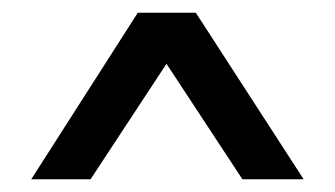

<svg xmlns="http://www.w3.org/2000/svg" viewBox="-20 -724 525 301"><path d="M29 -443H122L241 -624L360 -443H456L287 -704H196Z"/></svg>

Font: Geom Medium
Style: Bold
Weight: 500
Version: Version 1.102